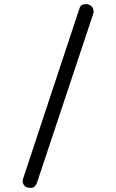

<svg xmlns="http://www.w3.org/2000/svg" viewBox="-20 -900 565 933"><path d="M92 -9Q90 -15 90 -18Q90 -27 95 -40L366 -859Q370 -871 377.5 -875.5Q385 -880 397 -880Q409 -880 419.5 -873.5Q430 -867 433 -856Q435 -848 435 -844Q435 -837 431 -827L160 -13Q151 13 130 13Q114 13 105.5 8Q97 3 92 -9Z"/></svg>

Font: Mali
Style: Regular
Weight: 400
Version: Version 1.000; ttfautohint (v1.6)